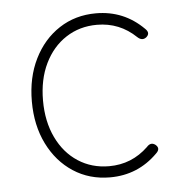

<svg xmlns="http://www.w3.org/2000/svg" viewBox="-43 -531 567 583"><g transform="rotate(-5 241.0 -239.0)"><path d="M270 11Q207 11 158 -21Q109 -53 81 -109.5Q53 -166 53 -239Q53 -312 81 -368.5Q109 -425 158 -457Q207 -489 270 -489Q355 -489 415 -429Q430 -415 416 -403Q403 -393 389 -406Q339 -454 270 -454Q217 -454 175.5 -427Q134 -400 110.5 -351.5Q87 -303 87 -239Q87 -175 110.5 -126Q134 -77 175.5 -50Q217 -23 270 -23Q339 -23 389 -71Q402 -86 416 -75Q430 -63 415 -49Q355 11 270 11Z"/></g></svg>

Font: Zen Maru Gothic Light
Style: Regular
Weight: 300
Designer: Yoshimichi Ohira
Foundry: Positype
Version: Version 1.001